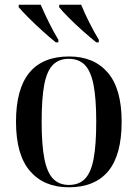

<svg xmlns="http://www.w3.org/2000/svg" viewBox="-20 -786 586 816"><path d="M272 10Q167 10 107.5 -59Q48 -128 48 -269Q48 -546 274 -546Q379 -546 438 -477.5Q497 -409 497 -269Q497 -127 440 -58.5Q383 10 272 10ZM273 0Q316 0 341.5 -26.5Q367 -53 378 -112Q389 -171 389 -269Q389 -367 377.5 -425.5Q366 -484 340.5 -510Q315 -536 272 -536Q230 -536 204.5 -510Q179 -484 168 -425.5Q157 -367 157 -269Q157 -171 168.5 -112Q180 -53 205.5 -26.5Q231 0 273 0ZM217 -606Q192 -626 160.5 -654.5Q129 -683 101 -711Q73 -739 59 -756L60 -766H153Q167 -733 188 -690.5Q209 -648 228 -617V-606ZM389 -606Q364 -626 332 -654.5Q300 -683 272 -711Q244 -739 231 -756L232 -766H325Q338 -733 359.5 -690.5Q381 -648 400 -617V-606Z"/></svg>

Font: Noto Serif Display SemiCondensed Medium
Style: Regular
Weight: 500
Width: 4
Designer: Monotype Design Team
Foundry: Monotype Imaging Inc.
Version: Version 2.009